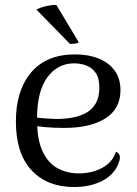

<svg xmlns="http://www.w3.org/2000/svg" viewBox="-20 -740 551 773"><path d="M278 13Q170 13 107 -54.5Q44 -122 44 -251Q44 -376 105.5 -448.5Q167 -521 282 -521Q336 -521 377 -504.5Q418 -488 441.5 -456Q465 -424 465 -377Q465 -302 404.5 -263.5Q344 -225 238 -225Q196 -225 158 -228.5Q120 -232 81 -240L83 -273Q108 -268 141.5 -265Q175 -262 207 -261Q242 -261 273.5 -267Q305 -273 329 -287Q353 -301 366.5 -325.5Q380 -350 380 -387Q380 -426 365 -447Q350 -468 327 -476.5Q304 -485 279 -485Q212 -485 170.5 -428.5Q129 -372 129 -261Q129 -178 151.5 -130.5Q174 -83 212 -62.5Q250 -42 297 -42Q351 -42 392 -64.5Q433 -87 447 -129Q457 -125 461.5 -114.5Q466 -104 456 -79Q437 -34 389 -10.5Q341 13 278 13ZM127 -701Q134 -706 148 -710.5Q162 -715 178.5 -718Q195 -721 207 -720L297 -570Q294 -566 282 -564.5Q270 -563 262 -563Z"/></svg>

Font: Arima
Style: Regular
Weight: 400
Designer: Joana Correia and Natanael Gama
Foundry: NDISCOVER
Version: Version 1.101;gftools[0.9.23]